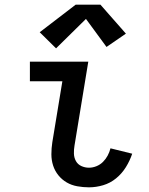

<svg xmlns="http://www.w3.org/2000/svg" viewBox="-20 -794 640 822"><path d="M361 8Q336 8 311 3.5Q286 -1 265.5 -13Q245 -25 230 -43.5Q215 -62 207.5 -85Q200 -108 200 -133.5Q200 -159 204 -185L247 -446H108V-530H358L299 -171Q296 -154 296.5 -136.5Q297 -119 305 -104.5Q313 -90 328.5 -83Q344 -76 361 -76Q377 -76 393 -82.5Q409 -89 421 -101Q433 -113 441 -128Q449 -143 453 -159L546 -136Q536 -106 519 -78.5Q502 -51 477 -30.5Q452 -10 421.5 -1Q391 8 361 8ZM220 -587 150 -656 304 -774H410L519 -650L436 -593L348 -713Z"/></svg>

Font: Iosevka Curly Medium Extended
Style: Italic
Weight: 500
Width: 7
Italic angle: -9°
Monospace: yes
Designer: Belleve Invis
Foundry: Belleve Invis
Version: Version 11.1.0; ttfautohint (v1.8.3)